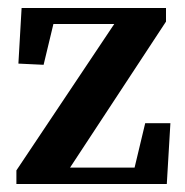

<svg xmlns="http://www.w3.org/2000/svg" viewBox="-20 -460 463 480"><path d="M21 0V-34L281 -423L292 -400H86L120 -427L89 -298L26 -301L34 -440H395V-406L140 -18L128 -41H344L310 -14L343 -152H406L397 0Z"/></svg>

Font: Lisu Bosa ExtraBold
Style: Regular
Weight: 800
Designer: David Morse, Annie Olsen, Victor Gaultney, Frank Grießhammer (Latin)
Foundry: SIL International
Version: Version 2.000